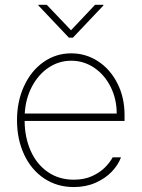

<svg xmlns="http://www.w3.org/2000/svg" viewBox="-20 -757 581 788"><path d="M49.8 -263.7Q49.8 -341.3 78.9 -404.1Q107.9 -466.8 158.7 -502.4Q209.5 -538.1 272.5 -538.1Q332.5 -538.1 382.6 -505.4Q432.6 -472.7 461.9 -414.8Q491.2 -356.9 491.2 -285.2V-260.7H81.1Q81.5 -192.9 106 -137.9Q130.4 -83 176 -51.3Q221.7 -19.5 283.2 -19.5Q325.7 -19.5 358.2 -34.4Q390.6 -49.3 411.1 -70.1Q431.6 -90.8 442.4 -111.3H476.6Q465.3 -80.6 439 -52.7Q412.6 -24.9 372.6 -7.1Q332.5 10.7 283.2 10.7Q213.9 10.7 160.9 -24.9Q107.9 -60.5 78.9 -123Q49.8 -185.5 49.8 -263.7ZM459 -291Q459 -350.6 434.1 -400.4Q409.2 -450.2 366.5 -479Q323.7 -507.8 272.5 -507.8Q221.7 -507.8 179.4 -479.5Q137.2 -451.2 111.1 -401.6Q85 -352.1 81.5 -291ZM271.5 -632.8 370.1 -737.3H404.3V-734.4L279.3 -602.5H262.7L137.7 -734.4V-737.3H171.9Z"/></svg>

Font: Pretendard JP Thin
Style: Regular
Weight: 100
Designer: Base glyphs from Inter by Rasmus Andersson; Hangeul glyphs from Noto Sans CJK(Source Han Sans) by Jang Soo-young and Kan
Foundry: Kil Hyung-jin
Version: Version 1.309